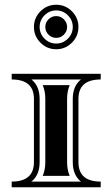

<svg xmlns="http://www.w3.org/2000/svg" viewBox="-20 -789 474 809"><path d="M29.3 -478H404.3V-454.1Q310.5 -454.1 310.5 -372.1V-106Q310.5 -23.9 404.3 -23.9V0H29.3V-23.9Q123 -23.9 123 -106V-372.1Q123 -454.1 29.3 -454.1ZM112.5 -23.9H321Q286.6 -51.5 286.6 -106V-372.1Q286.6 -426.5 321 -454.1H112.5Q147 -426.5 147 -372.1V-106Q147 -51.5 112.5 -23.9ZM167.6 -724.5Q147 -703.9 147 -675.3Q147 -646.7 167.6 -626.1Q188.2 -605.5 216.8 -605.5Q245.4 -605.5 266 -626.1Q286.6 -646.7 286.6 -675.3Q286.6 -703.9 266 -724.5Q245.4 -745.1 216.8 -745.1Q188.2 -745.1 167.6 -724.5ZM159.9 -47.9Q170.9 -73.2 170.9 -106V-372.1Q170.9 -404.8 159.9 -430.2H273.7Q262.7 -404.8 262.7 -372.1V-106Q262.7 -73.2 273.7 -47.9ZM123 -675.3Q123 -713.9 150.6 -741.5Q178.2 -769 216.8 -769Q255.4 -769 283 -741.5Q310.5 -713.9 310.5 -675.3Q310.5 -636.7 283 -609.1Q255.4 -581.5 216.8 -581.5Q178.2 -581.5 150.6 -609.1Q123 -636.7 123 -675.3ZM184.4 -642.9Q170.9 -656.5 170.9 -675.3Q170.9 -694.1 184.4 -707.6Q198 -721.2 216.8 -721.2Q235.6 -721.2 249.1 -707.6Q262.7 -694.1 262.7 -675.3Q262.7 -656.5 249.1 -642.9Q235.6 -629.4 216.8 -629.4Q198 -629.4 184.4 -642.9Z"/></svg>

Font: itsadzokeS01
Style: Regular
Weight: 600
Width: 6
Version: Version 0.46